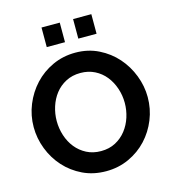

<svg xmlns="http://www.w3.org/2000/svg" viewBox="-130 -1016 1016 1128"><g transform="rotate(-15 378.0 -452.0)"><path d="M227 -790V-909H338V-790ZM419 -790V-909H530V-790ZM377 5Q299 5 235.5 -25.5Q172 -56 126.5 -106.5Q81 -157 56 -222Q31 -287 31 -355Q31 -426 57.5 -491Q84 -556 130.5 -606Q177 -656 241 -685.5Q305 -715 380 -715Q457 -715 520.5 -683.5Q584 -652 629 -601Q674 -550 699 -485Q724 -420 724 -353Q724 -282 698 -217.5Q672 -153 626 -103.5Q580 -54 516 -24.5Q452 5 377 5ZM171 -355Q171 -309 185 -266Q199 -223 225.5 -190Q252 -157 290.5 -137Q329 -117 378 -117Q428 -117 466.5 -137.5Q505 -158 531.5 -192Q558 -226 571.5 -268.5Q585 -311 585 -355Q585 -401 570.5 -444Q556 -487 529.5 -520Q503 -553 464.5 -572.5Q426 -592 378 -592Q328 -592 289 -571.5Q250 -551 224 -517.5Q198 -484 184.5 -441.5Q171 -399 171 -355Z"/></g></svg>

Font: Oxford Sans
Style: Bold
Weight: 700
Designer: Matt McInerney, Pablo Impallari, Rodrigo Fuenzalida
Foundry: Matt McInerney, Pablo Impallari, Rodrigo Fuenzalida
Version: Version 3.000g; ttfautohint (v1.5) -l 8 -r 28 -G 28 -x 14 -D